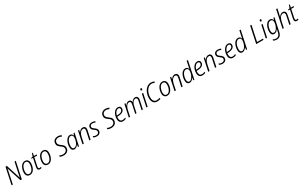

<svg xmlns="http://www.w3.org/2000/svg" viewBox="560 -3845 11377 7169"><g transform="rotate(-30 6248.5 -260.0)"><path d="M29 0 180 -714H240L438 -94H440Q447 -134 455.5 -180Q464 -226 472 -262L568 -714H623L471 0H412L213 -624H211Q205 -586 196 -539Q187 -492 178 -449L83 0Z M822 9Q743 9 700.5 -40Q658 -89 658 -176Q658 -239 674.5 -303Q691 -367 722.5 -421Q754 -475 801 -508Q848 -541 910 -541Q987 -541 1029.5 -491Q1072 -441 1072 -355Q1072 -291 1056 -226.5Q1040 -162 1008.5 -108.5Q977 -55 930 -23Q883 9 822 9ZM826 -39Q870 -39 904.5 -66Q939 -93 964 -139Q989 -185 1002 -242Q1015 -299 1015 -358Q1015 -416 989 -454.5Q963 -493 908 -493Q863 -493 827 -464.5Q791 -436 766 -389.5Q741 -343 727.5 -287Q714 -231 714 -175Q714 -110 742.5 -74.5Q771 -39 826 -39Z M1251 10Q1206 10 1180.5 -13Q1155 -36 1155 -84Q1155 -114 1164 -154L1235 -486H1167L1173 -518L1245 -535L1289 -658H1327L1300 -532H1420L1410 -486H1290L1219 -153Q1216 -136 1213.5 -120Q1211 -104 1211 -91Q1211 -66 1222.5 -52Q1234 -38 1261 -38Q1279 -38 1294 -41Q1309 -44 1323 -49V-4Q1310 2 1290.5 6Q1271 10 1251 10Z M1600 9Q1521 9 1478.5 -40Q1436 -89 1436 -176Q1436 -239 1452.5 -303Q1469 -367 1500.5 -421Q1532 -475 1579 -508Q1626 -541 1688 -541Q1765 -541 1807.5 -491Q1850 -441 1850 -355Q1850 -291 1834 -226.5Q1818 -162 1786.5 -108.5Q1755 -55 1708 -23Q1661 9 1600 9ZM1604 -39Q1648 -39 1682.5 -66Q1717 -93 1742 -139Q1767 -185 1780 -242Q1793 -299 1793 -358Q1793 -416 1767 -454.5Q1741 -493 1686 -493Q1641 -493 1605 -464.5Q1569 -436 1544 -389.5Q1519 -343 1505.5 -287Q1492 -231 1492 -175Q1492 -110 1520.5 -74.5Q1549 -39 1604 -39Z M2278 10Q2226 10 2188 1Q2150 -8 2122 -22L2124 -79Q2153 -63 2191.5 -52Q2230 -41 2279 -41Q2323 -41 2361.5 -57Q2400 -73 2424.5 -106Q2449 -139 2449 -191Q2449 -241 2420 -274Q2391 -307 2333 -347Q2301 -370 2274.5 -394.5Q2248 -419 2232.5 -450.5Q2217 -482 2217 -526Q2217 -592 2247 -636Q2277 -680 2326 -702Q2375 -724 2433 -724Q2481 -724 2519 -713.5Q2557 -703 2587 -687L2564 -637Q2535 -652 2502.5 -662.5Q2470 -673 2431 -673Q2392 -673 2356.5 -657.5Q2321 -642 2298.5 -611Q2276 -580 2276 -530Q2276 -496 2289 -471.5Q2302 -447 2325 -426.5Q2348 -406 2380 -383Q2417 -357 2446 -331.5Q2475 -306 2491 -273Q2507 -240 2507 -195Q2507 -127 2476.5 -81.5Q2446 -36 2394 -13Q2342 10 2278 10Z M2738 10Q2677 10 2643 -35Q2609 -80 2609 -162Q2609 -226 2625.5 -292.5Q2642 -359 2673.5 -415.5Q2705 -472 2750.5 -507Q2796 -542 2856 -542Q2908 -542 2936.5 -510.5Q2965 -479 2975 -440H2978L3005 -532H3049L2936 0H2892L2909 -106H2906Q2878 -61 2835.5 -25.5Q2793 10 2738 10ZM2754 -38Q2793 -38 2829 -67.5Q2865 -97 2893 -145.5Q2921 -194 2934 -253Q2943 -289 2947.5 -320.5Q2952 -352 2952 -378Q2952 -431 2927.5 -462Q2903 -493 2860 -493Q2814 -493 2778.5 -463Q2743 -433 2717.5 -383.5Q2692 -334 2679 -276Q2666 -218 2666 -163Q2666 -38 2754 -38Z M3087 0 3200 -533H3247L3230 -430H3232Q3248 -457 3272.5 -483Q3297 -509 3329.5 -526Q3362 -543 3402 -543Q3457 -543 3489 -513Q3521 -483 3521 -425Q3521 -405 3517 -380.5Q3513 -356 3509 -335L3437 0H3380L3452 -339Q3457 -361 3460 -381Q3463 -401 3463 -418Q3463 -492 3387 -492Q3327 -492 3275 -432.5Q3223 -373 3200 -265L3144 0Z M3700 10Q3656 10 3622.5 0.5Q3589 -9 3567 -21V-76Q3591 -61 3625.5 -49.5Q3660 -38 3698 -38Q3760 -38 3790 -66Q3820 -94 3820 -141Q3820 -178 3798 -201.5Q3776 -225 3734 -255Q3689 -285 3661.5 -316.5Q3634 -348 3634 -398Q3634 -464 3680 -503Q3726 -542 3799 -542Q3842 -542 3876.5 -532Q3911 -522 3936 -509L3915 -463Q3893 -475 3863.5 -484.5Q3834 -494 3798 -494Q3750 -494 3720 -470Q3690 -446 3690 -402Q3690 -368 3710.5 -345.5Q3731 -323 3772 -295Q3802 -273 3825.5 -253Q3849 -233 3863 -207.5Q3877 -182 3877 -146Q3877 -74 3831.5 -32Q3786 10 3700 10Z M4332 10Q4280 10 4242 1Q4204 -8 4176 -22L4178 -79Q4207 -63 4245.5 -52Q4284 -41 4333 -41Q4377 -41 4415.5 -57Q4454 -73 4478.5 -106Q4503 -139 4503 -191Q4503 -241 4474 -274Q4445 -307 4387 -347Q4355 -370 4328.5 -394.5Q4302 -419 4286.5 -450.5Q4271 -482 4271 -526Q4271 -592 4301 -636Q4331 -680 4380 -702Q4429 -724 4487 -724Q4535 -724 4573 -713.5Q4611 -703 4641 -687L4618 -637Q4589 -652 4556.5 -662.5Q4524 -673 4485 -673Q4446 -673 4410.5 -657.5Q4375 -642 4352.5 -611Q4330 -580 4330 -530Q4330 -496 4343 -471.5Q4356 -447 4379 -426.5Q4402 -406 4434 -383Q4471 -357 4500 -331.5Q4529 -306 4545 -273Q4561 -240 4561 -195Q4561 -127 4530.5 -81.5Q4500 -36 4448 -13Q4396 10 4332 10Z M4832 10Q4758 10 4712 -37Q4666 -84 4666 -177Q4666 -249 4684.5 -315Q4703 -381 4737 -432Q4771 -483 4816.5 -512.5Q4862 -542 4917 -542Q4974 -542 5006.5 -512.5Q5039 -483 5039 -429Q5039 -344 4962.5 -294.5Q4886 -245 4746 -245H4727Q4725 -231 4723.5 -214Q4722 -197 4722 -180Q4722 -38 4843 -38Q4878 -38 4907.5 -47.5Q4937 -57 4966 -71V-22Q4940 -8 4906.5 1Q4873 10 4832 10ZM4754 -291Q4860 -291 4922.5 -326Q4985 -361 4985 -426Q4985 -456 4967 -475Q4949 -494 4912 -494Q4875 -494 4840 -469Q4805 -444 4777 -398.5Q4749 -353 4735 -291Z M5085 0 5198 -532H5243L5226 -430H5229Q5245 -458 5267.5 -483.5Q5290 -509 5320.5 -525.5Q5351 -542 5388 -542Q5441 -542 5467 -512Q5493 -482 5495 -431H5497Q5513 -459 5537 -484Q5561 -509 5592 -525.5Q5623 -542 5661 -542Q5714 -542 5744 -512Q5774 -482 5774 -425Q5774 -407 5771.5 -388Q5769 -369 5765 -351L5690 0H5635L5710 -352Q5718 -392 5718 -417Q5718 -493 5644 -493Q5607 -493 5573.5 -467.5Q5540 -442 5515.5 -397.5Q5491 -353 5479 -297L5415 0H5360L5436 -353Q5440 -372 5441.5 -388.5Q5443 -405 5443 -417Q5443 -453 5425.5 -473Q5408 -493 5372 -493Q5332 -493 5297.5 -464Q5263 -435 5237 -384Q5211 -333 5197 -267L5140 0Z M6009 -639Q5976 -639 5976 -673Q5976 -692 5987.5 -709.5Q5999 -727 6020 -727Q6052 -727 6052 -694Q6052 -672 6040 -655.5Q6028 -639 6009 -639ZM5841 0 5954 -532H6009L5896 0Z M6308 10Q6206 10 6150.5 -58Q6095 -126 6095 -250Q6095 -316 6110 -384Q6125 -452 6154.5 -513Q6184 -574 6227 -621.5Q6270 -669 6326 -696.5Q6382 -724 6450 -724Q6534 -724 6593 -689L6567 -642Q6517 -673 6450 -673Q6379 -673 6324 -635.5Q6269 -598 6231 -536Q6193 -474 6173 -399.5Q6153 -325 6153 -252Q6153 -150 6195.5 -95.5Q6238 -41 6317 -41Q6353 -41 6386.5 -48Q6420 -55 6453 -66V-16Q6421 -4 6386 3Q6351 10 6308 10Z M6745 9Q6666 9 6623.5 -40Q6581 -89 6581 -176Q6581 -239 6597.5 -303Q6614 -367 6645.5 -421Q6677 -475 6724 -508Q6771 -541 6833 -541Q6910 -541 6952.5 -491Q6995 -441 6995 -355Q6995 -291 6979 -226.5Q6963 -162 6931.5 -108.5Q6900 -55 6853 -23Q6806 9 6745 9ZM6749 -39Q6793 -39 6827.5 -66Q6862 -93 6887 -139Q6912 -185 6925 -242Q6938 -299 6938 -358Q6938 -416 6912 -454.5Q6886 -493 6831 -493Q6786 -493 6750 -464.5Q6714 -436 6689 -389.5Q6664 -343 6650.5 -287Q6637 -231 6637 -175Q6637 -110 6665.5 -74.5Q6694 -39 6749 -39Z M7056 0 7169 -533H7216L7199 -430H7201Q7217 -457 7241.5 -483Q7266 -509 7298.5 -526Q7331 -543 7371 -543Q7426 -543 7458 -513Q7490 -483 7490 -425Q7490 -405 7486 -380.5Q7482 -356 7478 -335L7406 0H7349L7421 -339Q7426 -361 7429 -381Q7432 -401 7432 -418Q7432 -492 7356 -492Q7296 -492 7244 -432.5Q7192 -373 7169 -265L7113 0Z M7707 10Q7645 10 7611 -35Q7577 -80 7577 -162Q7577 -225 7593 -291.5Q7609 -358 7640 -415Q7671 -472 7717.5 -506.5Q7764 -541 7824 -541Q7879 -541 7909 -511Q7939 -481 7949 -442H7952Q7957 -472 7962.5 -503Q7968 -534 7975 -564L8016 -760H8071L7910 0H7865L7882 -107H7879Q7848 -60 7806 -25Q7764 10 7707 10ZM7723 -38Q7756 -38 7786.5 -59.5Q7817 -81 7843 -117.5Q7869 -154 7887.5 -198.5Q7906 -243 7916.5 -289.5Q7927 -336 7927 -378Q7927 -433 7901.5 -463Q7876 -493 7828 -493Q7781 -493 7745 -462Q7709 -431 7684 -381.5Q7659 -332 7646.5 -274Q7634 -216 7634 -162Q7634 -38 7723 -38Z M8256 10Q8182 10 8136 -37Q8090 -84 8090 -177Q8090 -249 8108.5 -315Q8127 -381 8161 -432Q8195 -483 8240.5 -512.5Q8286 -542 8341 -542Q8398 -542 8430.5 -512.5Q8463 -483 8463 -429Q8463 -344 8386.5 -294.5Q8310 -245 8170 -245H8151Q8149 -231 8147.5 -214Q8146 -197 8146 -180Q8146 -38 8267 -38Q8302 -38 8331.5 -47.5Q8361 -57 8390 -71V-22Q8364 -8 8330.5 1Q8297 10 8256 10ZM8178 -291Q8284 -291 8346.5 -326Q8409 -361 8409 -426Q8409 -456 8391 -475Q8373 -494 8336 -494Q8299 -494 8264 -469Q8229 -444 8201 -398.5Q8173 -353 8159 -291Z M8508 0 8621 -533H8668L8651 -430H8653Q8669 -457 8693.5 -483Q8718 -509 8750.5 -526Q8783 -543 8823 -543Q8878 -543 8910 -513Q8942 -483 8942 -425Q8942 -405 8938 -380.5Q8934 -356 8930 -335L8858 0H8801L8873 -339Q8878 -361 8881 -381Q8884 -401 8884 -418Q8884 -492 8808 -492Q8748 -492 8696 -432.5Q8644 -373 8621 -265L8565 0Z M9121 10Q9077 10 9043.5 0.5Q9010 -9 8988 -21V-76Q9012 -61 9046.5 -49.5Q9081 -38 9119 -38Q9181 -38 9211 -66Q9241 -94 9241 -141Q9241 -178 9219 -201.5Q9197 -225 9155 -255Q9110 -285 9082.5 -316.5Q9055 -348 9055 -398Q9055 -464 9101 -503Q9147 -542 9220 -542Q9263 -542 9297.5 -532Q9332 -522 9357 -509L9336 -463Q9314 -475 9284.5 -484.5Q9255 -494 9219 -494Q9171 -494 9141 -470Q9111 -446 9111 -402Q9111 -368 9131.5 -345.5Q9152 -323 9193 -295Q9223 -273 9246.5 -253Q9270 -233 9284 -207.5Q9298 -182 9298 -146Q9298 -74 9252.5 -32Q9207 10 9121 10Z M9577 10Q9503 10 9457 -37Q9411 -84 9411 -177Q9411 -249 9429.5 -315Q9448 -381 9482 -432Q9516 -483 9561.5 -512.5Q9607 -542 9662 -542Q9719 -542 9751.5 -512.5Q9784 -483 9784 -429Q9784 -344 9707.5 -294.5Q9631 -245 9491 -245H9472Q9470 -231 9468.5 -214Q9467 -197 9467 -180Q9467 -38 9588 -38Q9623 -38 9652.5 -47.5Q9682 -57 9711 -71V-22Q9685 -8 9651.5 1Q9618 10 9577 10ZM9499 -291Q9605 -291 9667.5 -326Q9730 -361 9730 -426Q9730 -456 9712 -475Q9694 -494 9657 -494Q9620 -494 9585 -469Q9550 -444 9522 -398.5Q9494 -353 9480 -291Z M9981 10Q9919 10 9885 -35Q9851 -80 9851 -162Q9851 -225 9867 -291.5Q9883 -358 9914 -415Q9945 -472 9991.5 -506.5Q10038 -541 10098 -541Q10153 -541 10183 -511Q10213 -481 10223 -442H10226Q10231 -472 10236.5 -503Q10242 -534 10249 -564L10290 -760H10345L10184 0H10139L10156 -107H10153Q10122 -60 10080 -25Q10038 10 9981 10ZM9997 -38Q10030 -38 10060.5 -59.5Q10091 -81 10117 -117.5Q10143 -154 10161.5 -198.5Q10180 -243 10190.5 -289.5Q10201 -336 10201 -378Q10201 -433 10175.5 -463Q10150 -493 10102 -493Q10055 -493 10019 -462Q9983 -431 9958 -381.5Q9933 -332 9920.5 -274Q9908 -216 9908 -162Q9908 -38 9997 -38Z M10576 0 10727 -714H10784L10643 -51H10900L10890 0Z M11159 -639Q11126 -639 11126 -673Q11126 -692 11137.5 -709.5Q11149 -727 11170 -727Q11202 -727 11202 -694Q11202 -672 11190 -655.5Q11178 -639 11159 -639ZM10991 0 11104 -532H11159L11046 0Z M11326 240Q11285 240 11250 230.5Q11215 221 11191 209V155Q11214 169 11251.5 180.5Q11289 192 11326 192Q11398 192 11437.5 152Q11477 112 11495 34L11504 -10Q11509 -30 11515.5 -57Q11522 -84 11528 -106H11525Q11495 -59 11452 -24.5Q11409 10 11354 10Q11291 10 11257 -35Q11223 -80 11223 -161Q11223 -225 11239 -291.5Q11255 -358 11286 -415Q11317 -472 11363.5 -507Q11410 -542 11472 -542Q11526 -542 11556 -511Q11586 -480 11596 -440H11599L11625 -532H11669L11549 34Q11527 137 11474 188.5Q11421 240 11326 240ZM11370 -38Q11402 -38 11432.5 -59.5Q11463 -81 11488.5 -117.5Q11514 -154 11533 -198.5Q11552 -243 11562.5 -290Q11573 -337 11573 -379Q11573 -433 11547.5 -463Q11522 -493 11475 -493Q11428 -493 11391.5 -462Q11355 -431 11330 -381.5Q11305 -332 11292.5 -274Q11280 -216 11280 -163Q11280 -38 11370 -38Z M11712 0 11873 -760H11928L11884 -553Q11877 -523 11869 -491Q11861 -459 11854 -429H11857Q11873 -457 11897.5 -482.5Q11922 -508 11954.5 -524.5Q11987 -541 12027 -541Q12081 -541 12112.5 -511.5Q12144 -482 12144 -423Q12144 -404 12140 -380.5Q12136 -357 12132 -334L12061 0H12006L12077 -338Q12082 -360 12085 -380Q12088 -400 12088 -417Q12088 -493 12011 -493Q11951 -493 11899 -434.5Q11847 -376 11824 -267L11767 0Z M12328 10Q12283 10 12257.5 -13Q12232 -36 12232 -84Q12232 -114 12241 -154L12312 -486H12244L12250 -518L12322 -535L12366 -658H12404L12377 -532H12497L12487 -486H12367L12296 -153Q12293 -136 12290.5 -120Q12288 -104 12288 -91Q12288 -66 12299.5 -52Q12311 -38 12338 -38Q12356 -38 12371 -41Q12386 -44 12400 -49V-4Q12387 2 12367.5 6Q12348 10 12328 10Z"/></g></svg>

Font: Noto Sans SemiCondensed Light
Style: Italic
Weight: 300
Width: 4
Italic angle: -12°
Designer: Monotype Design Team
Foundry: Monotype Imaging Inc.
Version: Version 2.013; ttfautohint (v1.8.4.7-5d5b)